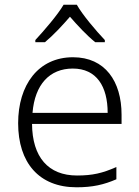

<svg xmlns="http://www.w3.org/2000/svg" viewBox="-20 -785 592 815"><path d="M306 -765H250C225 -722 167 -655 130 -615V-606H171C207 -636 245 -677 277 -714C309 -677 348 -635 384 -606H425V-615C388 -654 330 -722 306 -765ZM290 -542C142 -542 57 -424 57 -262C57 -95 145 10 305 10C373 10 421 -1 474 -24V-76C415 -50 373 -40 307 -40C185 -40 117 -118 116 -259H496V-298C496 -440 426 -542 290 -542ZM289 -494C390 -494 437 -418 437 -306H118C128 -427 191 -494 289 -494Z"/></svg>

Font: Noto Sans Malayalam Light
Style: Regular
Weight: 300
Designer: Jelle Bosma - Monotype Design Team
Foundry: Monotype Imaging Inc.
Version: Version 2.104